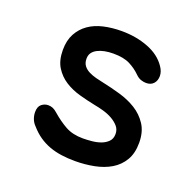

<svg xmlns="http://www.w3.org/2000/svg" viewBox="-105 -671 810 792"><g transform="rotate(20 300.0 -275.0)"><path d="M301 10Q270 10 241.5 6Q213 2 188.5 -7Q164 -16 142 -31Q120 -46 100 -69Q89 -80 83.5 -94.5Q78 -109 78 -124Q78 -148 91 -158.5Q104 -169 120 -169Q131 -169 140.5 -165Q150 -161 161 -151Q192 -124 223.5 -106.5Q255 -89 300 -89Q317 -89 338.5 -91Q360 -93 378 -99.5Q396 -106 408.5 -118.5Q421 -131 421 -152Q421 -172 408.5 -186Q396 -200 378 -210Q360 -220 338.5 -226Q317 -232 300 -235Q265 -242 229 -252Q193 -262 164 -280.5Q135 -299 116.5 -328.5Q98 -358 98 -404Q98 -446 114 -475.5Q130 -505 157 -524Q184 -543 221 -551.5Q258 -560 300 -560Q364 -560 417 -539.5Q470 -519 497 -479Q504 -469 507.5 -459Q511 -449 511 -439Q511 -419 499.5 -406Q488 -393 467 -393Q456 -393 444 -397Q432 -401 421 -412Q400 -433 372.5 -447Q345 -461 300 -461Q279 -461 261.5 -457.5Q244 -454 230.5 -447Q217 -440 209.5 -429.5Q202 -419 202 -403Q202 -385 211 -373Q220 -361 235 -353.5Q250 -346 267.5 -341.5Q285 -337 300 -334Q338 -326 378 -314.5Q418 -303 450.5 -283Q483 -263 504 -231Q525 -199 525 -151Q525 -105 506.5 -74Q488 -43 457 -24.5Q426 -6 385.5 2Q345 10 301 10Z"/></g></svg>

Font: Maple Mono Medium
Style: Regular
Weight: 500
Monospace: yes
Designer: subframe7536
Version: Version 7.000